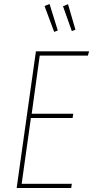

<svg xmlns="http://www.w3.org/2000/svg" viewBox="-20 -937 464 957"><path d="M424 -681 418 -660H178L138 -370H345L342 -349H134L88 -21H338L335 0H63L159 -681ZM227 -917 268 -785 250 -778 202 -907ZM319 -916 356 -789 338 -782 294 -906Z"/></svg>

Font: Fira Sans Extra Condensed Thin
Style: Italic
Weight: 250
Width: 3
Italic angle: -8°
Designer: Carrois Corporate & Edenspiekermann AG
Foundry: Carrois Corporate GbR & Edenspiekermann AG
Version: Version 4.203